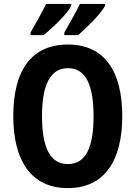

<svg xmlns="http://www.w3.org/2000/svg" viewBox="-20 -953 694 983"><path d="M518 -924V-933H389C375 -901 340 -840 309 -786V-773H380C424 -811 499 -885 518 -924ZM345 -924V-933H216C201 -901 168 -842 136 -786V-773H203C255 -815 325 -883 345 -924ZM606 -358C606 -584 518 -725 328 -725C141 -725 48 -593 48 -359C48 -134 137 10 327 10C517 10 606 -133 606 -358ZM195 -358C195 -518 237 -604 328 -604C418 -604 459 -520 459 -358C459 -195 418 -113 327 -113C237 -113 195 -198 195 -358Z"/></svg>

Font: Noto Sans Myanmar Condensed
Style: Bold
Weight: 700
Width: 3
Designer: Monotype Design Team
Foundry: Monotype Imaging Inc.
Version: Version 2.107